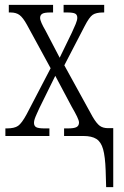

<svg xmlns="http://www.w3.org/2000/svg" viewBox="-20 -556 509 785"><path d="M412 141Q410 84 401.5 54Q393 24 374 12Q355 0 321 0H242V-31H258Q283 -31 293 -36.5Q303 -42 303 -55Q303 -63 295 -79.5Q287 -96 273 -120L206 -246L141 -114Q137 -105 131 -92Q125 -79 122 -70Q119 -61 119 -54Q119 -41 128 -36Q137 -31 162 -31H182V0H2V-31H8Q39 -31 54 -41.5Q69 -52 89 -89L187 -277L90 -455Q74 -484 60 -494.5Q46 -505 23 -505H16V-536H197V-505H186Q161 -505 152.5 -499.5Q144 -494 144 -483Q144 -475 150 -461.5Q156 -448 166 -431L224 -320L274 -423Q283 -442 289.5 -458Q296 -474 296 -483Q296 -496 287 -500.5Q278 -505 255 -505H240V-536H406V-505H402Q373 -505 359 -495.5Q345 -486 326 -449L243 -289L359 -78Q375 -51 388 -41.5Q401 -32 422 -32H443V209H414Z"/></svg>

Font: Noto Serif CondLight
Style: Regular
Weight: 300
Width: 3
Designer: Monotype Design Team
Foundry: Monotype Imaging Inc.
Version: Version 1.001